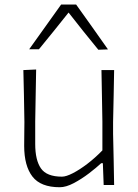

<svg xmlns="http://www.w3.org/2000/svg" viewBox="-20 -796 593 826"><path d="M237 9.5Q155 9.5 119.5 -36.5Q84 -82.5 84 -168.5Q84 -200.5 84.5 -224.8Q85 -249 85 -271Q84 -334 83 -386.5Q82 -439 80.5 -494.5L135.5 -497Q134.5 -440.5 133.5 -387.8Q132.5 -335 131.5 -273.5V-176.5Q131.5 -107 156.2 -71.5Q181 -36 246.5 -36Q264.5 -36 293.2 -50.8Q322 -65.5 355.5 -91Q389 -116.5 420.5 -149V-273.5Q419.5 -334.5 418.5 -386.8Q417.5 -439 416.5 -494.5H471Q470 -438 469 -386Q468 -334 466.5 -271V-220.5Q468 -159.5 469 -107.8Q470 -56 471 0H426L422.5 -94H415.5Q394.5 -74.5 362.8 -50.2Q331 -26 297.5 -8.2Q264 9.5 237 9.5ZM403 -582Q370 -622.5 338 -662.2Q306 -702 275 -742Q244 -703 212.2 -663.5Q180.5 -624 147.5 -584H105.5Q140.5 -633 174.8 -681Q209 -729 243 -776.5H307.5Q341.5 -729.5 375.8 -680.8Q410 -632 444.5 -583.5Z"/></svg>

Font: Commissioner Loud ExtraLight
Style: Regular
Weight: 200
Designer: Kostas Bartsokas
Foundry: Kostas Bartsokas
Version: Version 1.000; ttfautohint (v1.8.3)